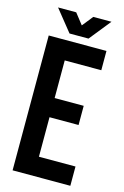

<svg xmlns="http://www.w3.org/2000/svg" viewBox="-128 -906 624 963"><g transform="rotate(15 184.0 -424.0)"><path d="M149.9 -600.1V-404.8H300.8V-305.2H149.9V-100.1H339.8V0H40V-700.2H339.8V-600.1ZM48.8 -848.1H143.1L187 -792L231.9 -848.1H326.2L236.8 -736.8H138.2Z"/></g></svg>

Font: VL Bebas Neue Bold
Style: Regular
Weight: 700
Designer: Ryoichi Tsunekawa
Foundry: Ryoichi Tsunekawa
Version: Version 1.300